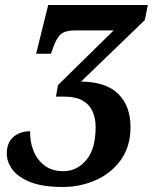

<svg xmlns="http://www.w3.org/2000/svg" viewBox="-20 -734 609 765"><path d="M230 11Q150 11 101 -8.5Q52 -28 29.5 -58.5Q7 -89 7 -122Q7 -165 33 -188Q59 -211 100 -211Q99 -169 113.5 -133Q128 -97 157.5 -74.5Q187 -52 233 -52Q286 -52 323.5 -96Q361 -140 361 -228Q361 -261 349.5 -288.5Q338 -316 310.5 -332.5Q283 -349 236 -349H203L211 -395L433 -613H281Q242 -613 224 -599Q206 -585 192 -545L183 -520H124L172 -714H569L557 -654L303 -409Q403 -408 451.5 -359.5Q500 -311 500 -228Q500 -151 462 -97.5Q424 -44 362 -16.5Q300 11 230 11Z"/></svg>

Font: Noto Serif Condensed
Style: Bold Italic
Weight: 700
Width: 3
Italic angle: -12°
Designer: Monotype Design Team
Foundry: Monotype Imaging Inc.
Version: Version 2.014